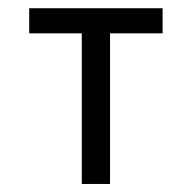

<svg xmlns="http://www.w3.org/2000/svg" viewBox="-20 -458 478 478"><path d="M253.9 -375V0H183.6V-375H52.7V-437.5H384.8V-375Z"/></svg>

Font: Sudo
Style: Bold
Weight: 700
Monospace: yes
Designer: Jens Kutilek
Foundry: Jens Kutilek
Version: Version 0.040